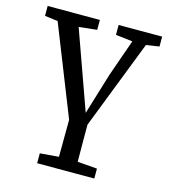

<svg xmlns="http://www.w3.org/2000/svg" viewBox="-108 -580 800 899"><g transform="rotate(15 292.0 -130.0)"><path d="M262 35 53 -492H157L317 -45L303 -20L375 -256L458 -492H526L321 35ZM12 -444V-492H265V-444L153 -432H105ZM155 232V184L278 174H306L432 184V232ZM356 -444V-492H567V-444L488 -432H458ZM245 232Q246 196 246 156.5Q246 117 246.5 72Q247 27 247 -27H336Q336 26 336 71.5Q336 117 336.5 156.5Q337 196 337 232Z"/></g></svg>

Font: Source Serif 4
Style: Regular
Weight: 400
Designer: Frank Grießhammer
Foundry: Adobe Systems Incorporated
Version: Version 4.004;hotconv 1.0.116;makeotfexe 2.5.65601